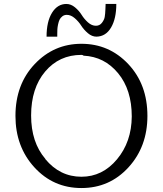

<svg xmlns="http://www.w3.org/2000/svg" viewBox="-20 -932 824 969"><path d="M58 -347Q58 -506 155 -608.5Q252 -711 391 -711Q531 -711 627.5 -608.5Q724 -506 724 -347Q724 -192 628.5 -87.5Q533 17 391 17Q249 17 153.5 -87.5Q58 -192 58 -347ZM137 -349Q137 -214 209 -130H208Q282 -40 391 -40Q497 -40 570.5 -128Q644 -216 645 -344Q645 -479 576 -562.5Q507 -646 402 -651Q398 -655 391 -655Q279 -655 208 -571Q137 -487 137 -349ZM215 -747Q215 -823 242.5 -867.5Q270 -912 315 -912Q338 -912 358.5 -895Q379 -878 392 -857Q405 -836 424 -819Q443 -802 464 -802Q483 -802 494.5 -817Q506 -832 508.5 -846.5Q511 -861 512 -885.5Q513 -910 513 -912H567Q567 -838 540.5 -793Q514 -748 467 -747Q444 -747 423.5 -764.5Q403 -782 390 -802.5Q377 -823 357.5 -840Q338 -857 317 -857Q304 -857 294.5 -849.5Q285 -842 280.5 -832.5Q276 -823 273 -808.5Q270 -794 269.5 -783.5Q269 -773 269 -760.5Q269 -748 269 -747Z"/></svg>

Font: Coval
Style: ExtraLight
Weight: 250
Foundry: Context Ltd
Version: Version 001.000